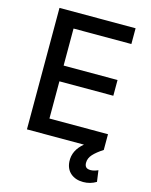

<svg xmlns="http://www.w3.org/2000/svg" viewBox="-135 -814 874 1110"><g transform="rotate(15 301.5 -258.5)"><path d="M80.1 0V-727.1H535.6V-632.8H189.5V-411.1H512.2V-316.9H189.5V-94.2H540V0Q502 24.4 481 47.4Q460 70.3 460 97.7Q460 114.7 468.3 123.5Q476.6 132.3 496.1 132.3Q515.6 132.3 540.5 121.1L549.8 188.5Q514.2 210 472.2 210Q426.3 210 397.2 185.3Q368.2 160.6 365.2 116.2Q361.3 49.3 421.4 0Z"/></g></svg>

Font: Interop Med
Style: Regular
Weight: 500
Designer: Rasmus Andersson, Google, Jang Haemin
Foundry: jhaemin
Version: Version 1.007